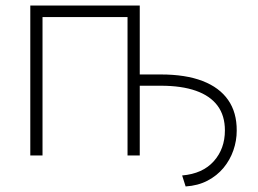

<svg xmlns="http://www.w3.org/2000/svg" viewBox="-20 -566 941 699"><path d="M655.8 112.8 643.1 72.8Q717.8 66.4 758.3 21Q798.8 -24.4 798.8 -91.3Q798.8 -145 772 -181.2Q745.1 -217.3 693.1 -235.6Q641.1 -253.9 565.4 -253.9H471.2V-294.9H565.4Q655.8 -294.9 717.3 -271.2Q778.8 -247.6 810.5 -202.1Q842.3 -156.7 841.8 -90.3Q841.8 -53.7 829.6 -18.6Q817.4 16.6 793.7 45.2Q770 73.7 735.4 91.8Q700.7 109.9 655.8 112.8ZM488.8 -545.9V0H444.3V-503.9H134.8V0H90.3V-545.9Z"/></svg>

Font: Inter ExtraLight
Style: Regular
Weight: 250
Designer: Rasmus Andersson
Foundry: rsms
Version: Version 4.001;git-66647c0bb